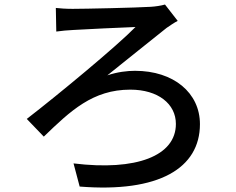

<svg xmlns="http://www.w3.org/2000/svg" viewBox="-20 -776 1040 846"><path d="M226 -741 228 -637C249 -640 280 -643 304 -644C353 -647 519 -655 577 -657C495 -573 238 -360 98 -252L173 -174C291 -288 389 -381 554 -381C677 -381 755 -318 755 -230C755 -89 581 -22 304 -56L331 46C680 74 861 -35 861 -229C861 -367 745 -464 575 -464C541 -464 497 -459 453 -444C537 -511 647 -600 714 -653C726 -661 747 -676 763 -684L707 -756C690 -751 663 -747 644 -746C580 -742 354 -737 300 -737C270 -737 243 -739 226 -741Z"/></svg>

Font: Noto Sans CJK HK Medium
Style: Regular
Weight: 500
Designer: Ryoko NISHIZUKA 西塚涼子 (kana, bopomofo & ideographs); Paul D. Hunt (Latin, Greek & Cyrillic); Sandoll Communications 산돌커뮤니
Foundry: Adobe
Version: Version 2.004;hotconv 1.0.118;makeotfexe 2.5.65603